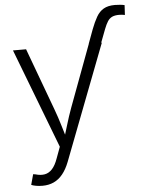

<svg xmlns="http://www.w3.org/2000/svg" viewBox="-62 -790 799 1048"><g transform="rotate(-5 338.0 -266.5)"><path d="M446.8 -542.5 475.1 -619.1Q490.2 -658.7 505.9 -686Q521.5 -713.4 545.4 -727.3Q569.3 -741.2 606.9 -741.2Q622.1 -741.2 636.2 -739.7Q650.4 -738.3 660.2 -735.8L657.2 -682.1Q650.4 -683.6 641.6 -684.6Q632.8 -685.5 625.5 -685.5Q602.1 -685.5 587.2 -678.5Q572.3 -671.4 562.5 -656Q552.7 -640.6 543 -615.7L515.1 -542.5ZM66.9 197.3 82.5 140.1 95.2 142.1Q123 150.4 145.8 146.2Q168.5 142.1 186.5 122.6Q204.6 103 217.8 65.4L240.7 3.4L31.7 -542.5H103.5L229 -202.6Q246.1 -156.7 259.3 -111.6Q272.5 -66.4 286.1 -22.9H263.7Q277.3 -66.4 290.8 -111.8Q304.2 -157.2 320.8 -202.6L447.3 -542.5H518.6L275.9 89.8Q260.3 129.9 239 156Q217.8 182.1 190.2 194.8Q162.6 207.5 128.4 207.5Q108.9 207.5 93 204.6Q77.1 201.7 66.9 197.3Z"/></g></svg>

Font: Inter 16pt Light
Style: Regular
Weight: 300
Version: Version 4.001;git-66647c0bb